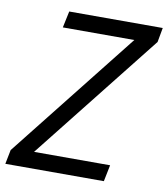

<svg xmlns="http://www.w3.org/2000/svg" viewBox="-91 -782 744 851"><g transform="rotate(10 281.5 -357.0)"><path d="M-9.8 0 2.9 -64 458 -639.6H136.2L151.9 -713.9H572.8L561 -648.9L106.4 -74.2H448.7L433.6 0Z"/></g></svg>

Font: Open Sans
Style: Italic
Weight: 400
Italic angle: -12°
Designer: Monotype Design Team
Foundry: Monotype Imaging Inc.
Version: Version 3.000; ttfautohint (v1.8.4)